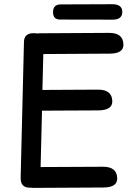

<svg xmlns="http://www.w3.org/2000/svg" viewBox="-20 -895 665 935"><path d="M275.9 -873.5 526.4 -874.5Q575.2 -874.5 575.7 -837.4Q575.7 -799.3 528.8 -799.3L272.5 -799.8Q238.3 -799.8 238.3 -835.9Q238.3 -873.5 275.9 -873.5ZM171.9 -732.9 510.7 -734.9Q579.6 -735.4 581.1 -678.7Q582.5 -633.8 513.7 -633.8Q352.1 -632.8 190.9 -631.8L186.5 -457L456.5 -458.5Q525.4 -459 526.9 -402.8Q528.3 -358.4 459.5 -357.4L184.6 -356L177.7 -81.5L480.5 -83Q549.3 -83.5 550.8 -27.3Q552.2 17.6 483.4 18.1L141.6 20Q135.7 20 130.9 19Q127 19 123 19Q79.1 18.1 80.6 -30.8L96.7 -691.4Q97.7 -732.9 142.6 -733.4Q152.8 -733.4 160.6 -731.9Q166 -732.9 171.9 -732.9Z"/></svg>

Font: Comic Relief
Style: Regular
Weight: 400
Designer: Jeff Davis
Foundry: Loudifier
Version: Version 1.0